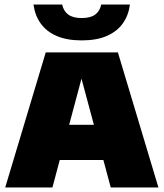

<svg xmlns="http://www.w3.org/2000/svg" viewBox="-20 -826 721 846"><path d="M3 0 181.5 -595H499.5L678 0H468L330 -513H348L211 0ZM170 -121 214.5 -276H465L509.5 -121ZM340 -648Q274.5 -648 229.2 -667.8Q184 -687.5 159 -723Q134 -758.5 127.5 -806H254Q260 -777 280.8 -761.8Q301.5 -746.5 340 -746.5Q379 -746.5 399.5 -761.8Q420 -777 426 -806H552.5Q546.5 -758.5 521.2 -723Q496 -687.5 451 -667.8Q406 -648 340 -648Z"/></svg>

Font: Encode Sans SC Condensed Thin Black
Style: Regular
Weight: 900
Version: Version 3.002